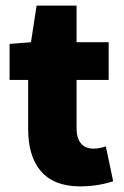

<svg xmlns="http://www.w3.org/2000/svg" viewBox="-20 -650 440 682"><path d="M264 12C319 12 356 2 382 -6L356 -130C344 -126 328 -122 312 -122C280 -122 252 -140 252 -195V-366H366V-500H252V-630H110L90 -500L14 -494V-366H80V-192C80 -70 134 12 264 12Z"/></svg>

Font: Giro Sans Black
Style: Regular
Weight: 900
Designer: Paul D. Hunt
Foundry: Adobe Systems Incorporated
Version: Version 1.000;PS 1.0;hotconv 1.0.88;makeotf.lib2.5.647800